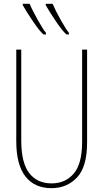

<svg xmlns="http://www.w3.org/2000/svg" viewBox="-20 -973 540 1003"><path d="M340 -793V-802Q327 -816 298 -867.5Q269 -919 255 -953H219V-946Q236 -915 271.5 -862.5Q307 -810 327 -793ZM220 -793V-802Q207 -816 178 -867.5Q149 -919 135 -953H99V-946Q116 -915 151.5 -862.5Q187 -810 207 -793ZM435 -230V-714H409V-233Q409 -117 365 -66Q321 -15 250 -15Q174 -15 132.5 -69Q91 -123 91 -239V-714H65V-236Q65 -112 113 -51Q161 10 249 10Q329 10 382 -45.5Q435 -101 435 -230Z"/></svg>

Font: Noto Sans Mono UI Condensed Thin
Style: Regular
Weight: 250
Width: 3
Designer: Monotype Design team
Foundry: Monotype Imaging Inc.
Version: 1.000